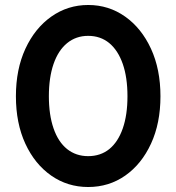

<svg xmlns="http://www.w3.org/2000/svg" viewBox="-20 -735 707 770"><path d="M333.5 15Q251 15 185.2 -30.9Q119.5 -76.8 81.6 -158.8Q43.8 -240.8 43.8 -349Q43.8 -457.2 81.9 -539.6Q120 -622 185.9 -668.5Q251.8 -715 333.8 -715Q416 -715 481.8 -668.5Q547.5 -622 585.5 -539.6Q623.5 -457.2 623.5 -349Q623.5 -240.8 585.6 -158.8Q547.8 -76.8 482.4 -30.9Q417 15 333.5 15ZM333.5 -108.8Q383.2 -108.8 418.4 -137.2Q453.5 -165.8 472.4 -220Q491.2 -274.2 491.2 -349Q491.2 -424.2 472.4 -478.5Q453.5 -532.8 418.4 -562Q383.2 -591.2 333.5 -591.2Q284.8 -591.2 249.1 -562Q213.5 -532.8 194.8 -478.5Q176 -424.2 176 -349Q176 -274.2 194.8 -220Q213.5 -165.8 249.1 -137.2Q284.8 -108.8 333.5 -108.8Z"/></svg>

Font: National Park
Style: Regular
Weight: 400
Designer: Andrea Herstowski, Ben Hoepner
Version: Version 1.009